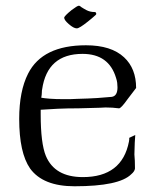

<svg xmlns="http://www.w3.org/2000/svg" viewBox="-20 -642 539 670"><path d="M240 8Q130 8 85 -54Q47 -109 47 -227Q47 -324 78 -385Q128 -484 280 -484Q368 -484 413 -442Q455 -403 455 -335L426 -297Q402 -263 395 -264Q373 -267 348 -267Q344 -267 338.5 -266.5Q333 -266 328 -266L254 -264Q214 -264 181.5 -262.5Q149 -261 122 -259V-243Q122 -142 140 -98Q171 -24 269 -24Q406 -24 430 -148Q431 -152 431 -155.5Q431 -159 431 -161L452 -171Q450 -151 449 -103Q450 -93 450.5 -81Q451 -69 451 -54Q450 -44 438 -34Q396 8 240 8ZM202 -296Q213 -296 224 -296Q235 -296 248 -297Q290 -298 320.5 -300Q351 -302 370 -304Q390 -307 390 -337Q390 -345 389 -353Q388 -361 385 -370Q360 -454 268 -454Q145 -454 127 -330Q126 -327 126 -319.5Q126 -312 124 -301Q135 -299 154.5 -297.5Q174 -296 202 -296ZM248 -543Q237 -543 220 -558Q204 -572 204 -580Q204 -586 230 -607Q250 -622 255 -622Q259 -622 264 -617Q269 -614 273 -611.5Q277 -609 281 -607Q294 -600 310 -600Q315 -600 315 -596Q316 -596 316 -594Q316 -591 313 -589Q311 -587 304.5 -581.5Q298 -576 287 -567Q257 -543 248 -543Z"/></svg>

Font: Gideon Roman
Style: Regular
Weight: 400
Designer: Robert E. Leuschke
Foundry: Robert E. Leuschke
Version: Version 2.010